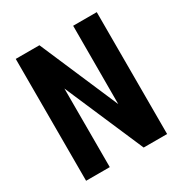

<svg xmlns="http://www.w3.org/2000/svg" viewBox="-165 -841 930 970"><g transform="rotate(-30 300.0 -355.5)"><path d="M532.7 0H396L198.2 -458.5V0H60.1V-710.9H198.2L394.5 -254.4L395 -710.9H532.7Z"/></g></svg>

Font: Roboto Mono
Style: Bold
Weight: 700
Designer: Google
Version: Version 2.000985; 2015; ttfautohint (v1.3)